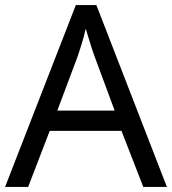

<svg xmlns="http://www.w3.org/2000/svg" viewBox="-20 -737 679 757"><path d="M545 0 459 -221H176L91 0H0L279 -717H360L638 0ZM432 -301 352 -517Q349 -525 342 -546Q335 -567 328.5 -589.5Q322 -612 318 -624Q311 -593 302 -563.5Q293 -534 287 -517L206 -301Z"/></svg>

Font: Noto IKEA Latin
Style: Regular
Weight: 400
Designer: Monotype Design Team
Foundry: Monotype Imaging Inc.
Version: Version 1.0